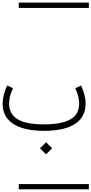

<svg xmlns="http://www.w3.org/2000/svg" viewBox="-142 -990 692 1453"><path d="M-87.9 -342.8 -43.9 -322.3Q-73.2 -259.3 -73.2 -206.5Q-73.2 -128.9 -11 -88.9Q51.3 -48.8 192.4 -48.8Q287.6 -48.8 346.9 -67.9Q406.2 -86.9 431.6 -121.1Q457 -155.3 457 -206.5Q457 -259.3 427.7 -322.3L471.7 -342.8Q505.9 -268.6 505.9 -206.5Q505.9 -103.5 425.3 -51.8Q344.7 0 192.4 0Q40 0 -41 -52Q-122.1 -104 -122.1 -206.5Q-122.1 -268.6 -87.9 -342.8ZM0 402.8H530.3V442.9H0ZM0 -970.2H530.3V-930.2H0ZM160.6 132.3 206.5 86.4 252.4 132.3 206.5 177.7Z"/></svg>

Font: AzarMehrMSRS1
Style: Regular
Weight: 1
Designer: Amin Abedi
Version: Version 1.00